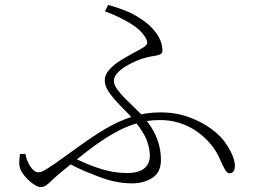

<svg xmlns="http://www.w3.org/2000/svg" viewBox="-20 -764 1040 779"><path d="M516 -20Q499 -20 480 -22Q461 -24 441 -28.5Q421 -33 400 -40Q367 -52 328 -68Q289 -84 245 -109L263 -130Q298 -114 336 -98Q374 -82 414 -72Q454 -62 495 -62Q542 -62 565 -80.5Q588 -99 588 -133Q588 -161 575.5 -194.5Q563 -228 526 -273Q506 -298 477.5 -326Q449 -354 427 -383Q405 -412 405 -438Q405 -461 423.5 -481.5Q442 -502 468.5 -518.5Q495 -535 520.5 -548.5Q546 -562 561 -571Q575 -580 577 -588Q579 -596 571 -610Q553 -642 509 -669Q465 -696 406 -718L419 -744Q455 -734 487 -721.5Q519 -709 549 -689Q587 -666 613 -631Q639 -596 639 -558Q639 -550 633 -545.5Q627 -541 617 -539Q607 -537 594 -535Q581 -533 567 -529Q552 -525 531 -516Q510 -507 489.5 -494.5Q469 -482 455.5 -467Q442 -452 442 -436Q442 -421 455 -402.5Q468 -384 488 -364Q508 -344 528.5 -324.5Q549 -305 563 -289Q601 -244 617 -202Q633 -160 633 -116Q633 -65 598.5 -42.5Q564 -20 516 -20ZM144 -5Q132 -5 111.5 -20Q91 -35 74.5 -57Q58 -79 58 -101Q58 -112 59 -120.5Q60 -129 61 -139L83 -140Q88 -111 103.5 -88Q119 -65 135 -65Q143 -65 150.5 -68Q158 -71 170.5 -79Q183 -87 204 -101Q259 -140 310 -177Q361 -214 411.5 -243.5Q462 -273 516 -290.5Q570 -308 631 -308Q694 -308 747 -288.5Q800 -269 839.5 -239.5Q879 -210 899 -178Q917 -150 925 -129Q933 -108 933 -90Q933 -77 927.5 -69Q922 -61 911 -61Q901 -61 892 -77.5Q883 -94 875 -112Q861 -147 837 -176.5Q813 -206 781 -229Q749 -252 710.5 -264.5Q672 -277 629 -277Q578 -277 531 -262.5Q484 -248 436 -220Q388 -192 334.5 -151Q281 -110 218 -57Q199 -41 187.5 -29.5Q176 -18 166.5 -11.5Q157 -5 144 -5Z"/></svg>

Font: Noto Serif JP ExtraLight ExtraLight
Style: Regular
Weight: 250
Version: Version 2.003-H1;hotconv 1.1.1;makeotfexe 2.6.0